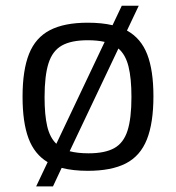

<svg xmlns="http://www.w3.org/2000/svg" viewBox="-20 -584 613 669"><path d="M106 65.4 146 -19Q100.1 -46.4 79.3 -102.1Q58.6 -157.7 58.6 -247.1Q58.6 -339.8 81.3 -396.5Q104 -453.1 154.1 -479Q204.1 -504.9 285.6 -504.9Q335 -504.9 372.1 -496.1L404.3 -564H463.4L422.4 -477.5Q471.2 -450.7 492.9 -394.8Q514.6 -338.9 514.6 -248.5Q514.6 -155.3 491.7 -97.9Q468.8 -40.5 418.5 -14.6Q368.2 11.2 285.6 11.2Q234.4 11.2 194.8 1L164.6 65.4ZM176.3 -83 344.7 -438Q319.3 -443.8 285.6 -443.8Q228.5 -443.8 195.8 -425.5Q163.1 -407.2 149.2 -364Q135.3 -320.8 135.3 -245.1Q135.3 -183.6 144.5 -144Q153.8 -104.5 176.3 -83ZM288.6 -49.8Q345.7 -49.8 378.2 -67.9Q410.6 -85.9 424.3 -128.7Q438 -171.4 438 -246.1Q438 -311.5 427.7 -352.5Q417.5 -393.6 392.6 -415L222.7 -57.1Q250.5 -49.8 288.6 -49.8Z"/></svg>

Font: Metrophobic
Style: Regular
Weight: 400
Designer: Vernon Adams
Foundry: Vernon Adams
Version: Version 3.200; ttfautohint (v1.8.4.7-5d5b);gftools[0.9.23]